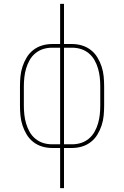

<svg xmlns="http://www.w3.org/2000/svg" viewBox="-20 -755 640 990"><path d="M290 215V8H248Q222 8 197 0.5Q172 -7 151.5 -23Q131 -39 117.5 -61.5Q104 -84 96 -108.5Q88 -133 85.5 -158.5Q83 -184 83 -210V-310Q83 -336 85.5 -361.5Q88 -387 96 -411.5Q104 -436 117.5 -458.5Q131 -481 151.5 -497Q172 -513 197 -520.5Q222 -528 248 -528H290V-735H310V-528H352Q378 -528 403 -520.5Q428 -513 448.5 -497Q469 -481 482.5 -458.5Q496 -436 504 -411.5Q512 -387 514.5 -361.5Q517 -336 517 -310V-210Q517 -184 514.5 -158.5Q512 -133 504 -108.5Q496 -84 482.5 -61.5Q469 -39 448.5 -23Q428 -7 403 0.5Q378 8 352 8H310V215ZM290 -11V-509H248Q224 -509 202 -502Q180 -495 162 -480Q144 -465 132.5 -444.5Q121 -424 114.5 -401.5Q108 -379 105.5 -356Q103 -333 103 -310V-210Q103 -187 105.5 -164Q108 -141 114.5 -118.5Q121 -96 132.5 -75.5Q144 -55 162 -40Q180 -25 202 -18Q224 -11 248 -11ZM310 -11H352Q376 -11 398 -18Q420 -25 438 -40Q456 -55 467.5 -75.5Q479 -96 485.5 -118.5Q492 -141 494.5 -164Q497 -187 497 -210V-310Q497 -333 494.5 -356Q492 -379 485.5 -401.5Q479 -424 467.5 -444.5Q456 -465 438 -480Q420 -495 398 -502Q376 -509 352 -509H310Z"/></svg>

Font: Iosevka Thin Extended
Style: Regular
Weight: 100
Width: 7
Monospace: yes
Designer: Belleve Invis
Foundry: Belleve Invis
Version: Version 32.5.0; ttfautohint (v1.8.4)